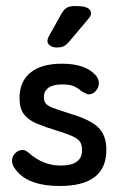

<svg xmlns="http://www.w3.org/2000/svg" viewBox="-20 -609 406 639"><path d="M179 10Q334 10 334 -110Q334 -158 308 -184Q282 -210 216 -230Q174 -243 155 -250.5Q136 -258 131 -266Q126 -274 126 -286Q126 -306 141.5 -317Q157 -328 187 -328Q209 -328 222 -323.5Q235 -319 252 -305Q264 -299 267.5 -297Q271 -295 275 -295Q289 -295 299 -306.5Q309 -318 309 -332Q309 -347 298 -359Q264 -397 186 -397Q118 -397 81.5 -367.5Q45 -338 45 -282Q45 -248 60 -228.5Q75 -209 103 -197.5Q131 -186 170 -174Q206 -163 223.5 -154.5Q241 -146 247 -136Q253 -126 253 -109Q253 -58 182 -58Q152 -58 125 -69Q98 -80 75 -101Q70 -105 65.5 -107.5Q61 -110 56 -110Q41 -110 30.5 -99Q20 -88 20 -74Q20 -56 40 -35Q82 10 179 10ZM283 -564Q283 -572 278 -577.5Q273 -583 262 -586Q251 -589 229 -589Q211 -589 201 -582.5Q191 -576 182 -559L143 -489Q138 -480 138 -472Q138 -464 146 -457.5Q154 -451 169 -451Q184 -451 193 -455.5Q202 -460 214 -475L273 -545Q283 -556 283 -564Z"/></svg>

Font: Beiruti Medium
Style: Regular
Weight: 500
Designer: Arlette Boutros
Foundry: Boutros
Version: Version 1.41